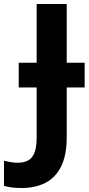

<svg xmlns="http://www.w3.org/2000/svg" viewBox="-94 -734 445 964"><path d="M15 210Q-14 210 -36 207Q-58 204 -74 199V73Q-58 77 -40.5 80Q-23 83 -3 83Q23 83 44.5 73Q66 63 78 35.5Q90 8 90 -45V-295H0V-419H90V-714H241V-419H331V-295H241V-46Q241 46 212.5 102.5Q184 159 133 184.5Q82 210 15 210Z"/></svg>

Font: Noto Sans
Style: Bold
Weight: 700
Designer: Monotype Design Team
Foundry: Monotype Imaging Inc.
Version: Version 2.000;GOOG;noto-source:20170915:90ef993387c0; ttfaut